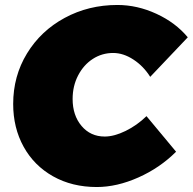

<svg xmlns="http://www.w3.org/2000/svg" viewBox="-20 -736 775 772"><path d="M735 -586 584 -427Q557 -470 516.5 -496.5Q476 -523 435 -523Q390 -523 353 -499Q316 -475 294 -432.5Q272 -390 272 -338Q272 -272 308 -229.5Q344 -187 401 -187Q439 -187 485 -209.5Q531 -232 569 -269L688 -126Q623 -61 536.5 -22.5Q450 16 369 16Q270 16 193.5 -27Q117 -70 75 -146Q33 -222 33 -318Q33 -430 88.5 -521Q144 -612 240 -664Q336 -716 452 -716Q532 -716 609 -680.5Q686 -645 735 -586Z"/></svg>

Font: Gontserrat Black
Style: Italic
Weight: 900
Italic angle: -11.3°
Designer: Julieta Ulanovsky
Foundry: Julieta Ulanovsky
Version: Version 6.001